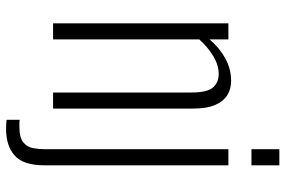

<svg xmlns="http://www.w3.org/2000/svg" viewBox="-174 -612 941 633"><g transform="rotate(90 296.5 -295.5)"><path d="M57 0V-578H110V-516Q137 -548 172 -567.5Q207 -587 247 -587Q273 -587 293.5 -574.5Q314 -562 326 -534.5Q338 -507 338 -461V0H285V-455Q285 -508 268.5 -527Q252 -546 224 -546Q195 -546 165.5 -528.5Q136 -511 110 -482V0ZM405 155Q401 155 389.5 154.5Q378 154 375 153V110Q377 111 387 111Q397 111 399 111Q434 111 449.5 98Q465 85 468.5 65.5Q472 46 472 25V-578H525V28Q525 98 493 126.5Q461 155 405 155ZM472 -654V-746H525V-654Z"/></g></svg>

Font: Oswald ExtraLight
Style: Regular
Weight: 250
Designer: Vernon Adams
Foundry: Vernon Adams
Version: Version 4.100; ttfautohint (v1.8.1.43-b0c9)